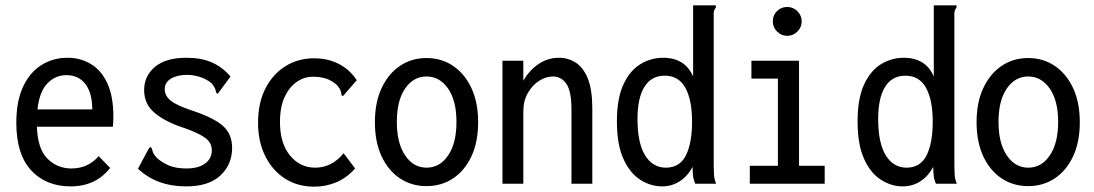

<svg xmlns="http://www.w3.org/2000/svg" viewBox="-20 -687 4090 718"><path d="M244 10Q152 10 96.5 -50Q41 -110 41 -228Q41 -308 66 -362Q91 -416 134.5 -443.5Q178 -471 233 -471Q281 -471 320 -447.5Q359 -424 381.5 -375.5Q404 -327 404 -250Q404 -232 402 -213H118Q121 -129 158 -93Q195 -57 247 -57Q309 -57 349 -103L392 -59Q338 10 244 10ZM120 -278H325Q325 -339 299.5 -372.5Q274 -406 228 -406Q188 -406 158 -376Q128 -346 120 -278Z M676 10Q566 10 496 -56L535 -129L541 -137L547 -134Q549 -126 552 -117.5Q555 -109 566 -97Q586 -79 612 -68Q638 -57 677 -57Q722 -57 747 -75.5Q772 -94 772 -125Q772 -152 750 -169.5Q728 -187 673 -207Q603 -229 561 -262.5Q519 -296 519 -350Q519 -403 559.5 -437Q600 -471 677 -471Q733 -471 772.5 -453.5Q812 -436 842 -401L800 -344L794 -336L788 -341Q787 -349 784 -356.5Q781 -364 771 -376Q751 -392 727 -399.5Q703 -407 679 -407Q643 -407 619.5 -393Q596 -379 596 -353Q596 -329 618.5 -310.5Q641 -292 706 -271Q782 -245 815 -215Q848 -185 848 -134Q848 -72 804.5 -31Q761 10 676 10Z M1155 11Q1093 11 1046 -19Q999 -49 972 -103Q945 -157 945 -228Q945 -302 972.5 -356Q1000 -410 1047.5 -439.5Q1095 -469 1154 -469Q1207 -469 1248 -447.5Q1289 -426 1314 -387L1269 -335L1262 -327L1257 -332Q1256 -341 1253.5 -348.5Q1251 -356 1240 -369Q1221 -386 1199.5 -393Q1178 -400 1150 -400Q1118 -400 1090 -381Q1062 -362 1044.5 -324.5Q1027 -287 1027 -231Q1027 -151 1064.5 -105.5Q1102 -60 1159 -60Q1189 -60 1215.5 -73Q1242 -86 1265 -114L1308 -57Q1277 -22 1238 -5.5Q1199 11 1155 11Z M1575 9Q1519 9 1475.5 -20Q1432 -49 1407 -102.5Q1382 -156 1382 -230Q1382 -304 1407 -357.5Q1432 -411 1475.5 -440.5Q1519 -470 1575 -470Q1631 -470 1674.5 -440.5Q1718 -411 1743 -357.5Q1768 -304 1768 -230Q1768 -156 1743 -102.5Q1718 -49 1674.5 -20Q1631 9 1575 9ZM1575 -60Q1625 -60 1656 -106Q1687 -152 1687 -231Q1687 -311 1655.5 -356Q1624 -401 1575 -401Q1526 -401 1495 -356Q1464 -311 1464 -231Q1464 -152 1495 -106Q1526 -60 1575 -60Z M1859 0V-460H1937V-385Q1960 -425 1994.5 -448Q2029 -471 2070 -471Q2105 -471 2133.5 -452.5Q2162 -434 2178.5 -392.5Q2195 -351 2195 -281V0H2117V-279Q2117 -346 2098 -373.5Q2079 -401 2048 -401Q2022 -401 1996.5 -385Q1971 -369 1954 -339.5Q1937 -310 1937 -269V0Z M2456 10Q2413 10 2374 -15Q2335 -40 2311 -93.5Q2287 -147 2287 -233Q2287 -319 2311.5 -371.5Q2336 -424 2375.5 -447.5Q2415 -471 2459 -471Q2542 -471 2572 -401V-667H2657V-659Q2652 -653 2650 -645.5Q2648 -638 2649 -622V-69Q2649 -51 2650 -34Q2651 -17 2658 0H2580Q2573 -16 2571.5 -31Q2570 -46 2570 -63Q2552 -29 2522.5 -9.5Q2493 10 2456 10ZM2470 -60Q2522 -60 2545 -106Q2568 -152 2568 -232Q2568 -313 2543 -358.5Q2518 -404 2466 -404Q2416 -404 2390 -362.5Q2364 -321 2364 -242Q2364 -152 2392.5 -106Q2421 -60 2470 -60Z M2784 0V-67H2889V-393H2790V-460H2968V-67H3064V0ZM2924 -553Q2902 -553 2886 -569Q2870 -585 2870 -607Q2870 -630 2885.5 -645.5Q2901 -661 2924 -661Q2946 -661 2962 -645Q2978 -629 2978 -607Q2978 -585 2962 -569Q2946 -553 2924 -553Z M3356 10Q3313 10 3274 -15Q3235 -40 3211 -93.5Q3187 -147 3187 -233Q3187 -319 3211.5 -371.5Q3236 -424 3275.5 -447.5Q3315 -471 3359 -471Q3442 -471 3472 -401V-667H3557V-659Q3552 -653 3550 -645.5Q3548 -638 3549 -622V-69Q3549 -51 3550 -34Q3551 -17 3558 0H3480Q3473 -16 3471.5 -31Q3470 -46 3470 -63Q3452 -29 3422.5 -9.5Q3393 10 3356 10ZM3370 -60Q3422 -60 3445 -106Q3468 -152 3468 -232Q3468 -313 3443 -358.5Q3418 -404 3366 -404Q3316 -404 3290 -362.5Q3264 -321 3264 -242Q3264 -152 3292.5 -106Q3321 -60 3370 -60Z M3825 9Q3769 9 3725.5 -20Q3682 -49 3657 -102.5Q3632 -156 3632 -230Q3632 -304 3657 -357.5Q3682 -411 3725.5 -440.5Q3769 -470 3825 -470Q3881 -470 3924.5 -440.5Q3968 -411 3993 -357.5Q4018 -304 4018 -230Q4018 -156 3993 -102.5Q3968 -49 3924.5 -20Q3881 9 3825 9ZM3825 -60Q3875 -60 3906 -106Q3937 -152 3937 -231Q3937 -311 3905.5 -356Q3874 -401 3825 -401Q3776 -401 3745 -356Q3714 -311 3714 -231Q3714 -152 3745 -106Q3776 -60 3825 -60Z"/></svg>

Font: Inconsolata SemiCondensed Medium
Style: Regular
Weight: 500
Width: 4
Monospace: yes
Designer: Raph Levien, Cyreal, Brenton Simpson
Foundry: Raph Levien, Cyreal, Google
Version: Version 3.001; ttfautohint (v1.8.2.53-6de2)